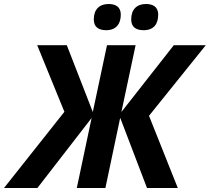

<svg xmlns="http://www.w3.org/2000/svg" viewBox="-81 -940 1049 960"><path d="M-61 0H106L377 -350L303 0H446L520 -351L654 0H808L664 -361L948 -714H788L526 -380L597 -714H454L383 -380L253 -714H105L241 -381ZM575 -843C575 -803 601 -789 637 -789C688 -789 710 -820 710 -867C710 -907 682 -920 649 -920C602 -920 575 -892 575 -843ZM388 -843C388 -803 414 -789 450 -789C499 -789 523 -820 523 -867C523 -907 495 -920 462 -920C415 -920 388 -892 388 -843Z"/></svg>

Font: BC Sans
Style: Bold Italic
Weight: 700
Italic angle: -12°
Designer: Monotype Design Team
Province of B.C.
Foundry: Monotype Imaging Inc.
Version: Version 2.000;GOOG;noto-source:20170915:90ef993387c0